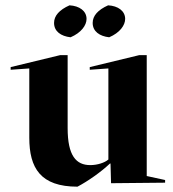

<svg xmlns="http://www.w3.org/2000/svg" viewBox="-20 -687 650 721"><path d="M397 1 600 -1V-11L531 -26V-480H503L317 -435V-425L387 -430V-88C373 -76 346 -67 319 -67C266 -67 234 -102 234 -206V-480H206L20 -435V-425L90 -430V-170C90 -56 132 14 271 14C309 -6 358 -40 393 -73H395ZM245 -547C285 -564 305 -592 305 -616C305 -646 278 -665 241 -667C203 -650 183 -628 183 -601C183 -569 209 -551 245 -547ZM390 -547C430 -564 450 -592 450 -616C450 -646 423 -665 386 -667C348 -650 328 -628 328 -601C328 -569 354 -551 390 -547Z"/></svg>

Font: Mazius Display
Style: Bold
Weight: 700
Designer: Alberto Casagrande & Collletttivo
Foundry: Collletttivo
Version: Version 2.000;Glyphs 3.2 (3221)